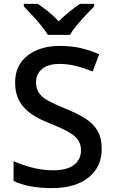

<svg xmlns="http://www.w3.org/2000/svg" viewBox="-20 -961 590 991"><path d="M505 -193Q505 -98 436 -44Q367 10 247 10Q189 10 137.5 0.5Q86 -9 50 -27V-129Q90 -111 144 -96.5Q198 -82 254 -82Q326 -82 362 -110Q398 -138 398 -185Q398 -218 381.5 -240.5Q365 -263 330 -282Q295 -301 238 -324Q185 -344 144.5 -371Q104 -398 81 -438Q58 -478 58 -536Q58 -624 122 -674Q186 -724 290 -724Q348 -724 397.5 -712.5Q447 -701 492 -681L458 -592Q417 -609 374.5 -620Q332 -631 287 -631Q228 -631 197 -605Q166 -579 166 -537Q166 -504 181 -481.5Q196 -459 229 -441Q262 -423 316 -401Q376 -377 418.5 -350.5Q461 -324 483 -286.5Q505 -249 505 -193ZM227 -781Q213 -804 191 -831Q169 -858 145 -883.5Q121 -909 103 -928V-941H175Q201 -924 229.5 -901Q258 -878 283 -851Q310 -878 338.5 -901Q367 -924 393 -941H466V-928Q448 -909 423.5 -883.5Q399 -858 376.5 -831Q354 -804 341 -781Z"/></svg>

Font: Noto Sans Tamil Medium
Style: Regular
Weight: 500
Designer: Jelle Bosma - Monotype Design Team
Foundry: Monotype Imaging Inc.
Version: Version 2.004; ttfautohint (v1.8.4.7-5d5b)